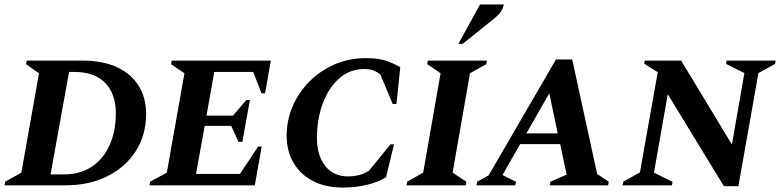

<svg xmlns="http://www.w3.org/2000/svg" viewBox="-34 -832 3502 862"><path d="M-14 0 -11 -16 62 -57 141 -503 83 -544 86 -560H333Q428 -560 492 -530Q556 -500 589 -446Q622 -392 622 -322Q622 -226 575.5 -153.5Q529 -81 447.5 -40.5Q366 0 260 0ZM300 -509H276L193 -49H253Q326 -49 378 -83.5Q430 -118 458 -180Q486 -242 486 -324Q486 -410 438.5 -459.5Q391 -509 300 -509Z M637 0 640 -16 715 -57 794 -503 734 -544 737 -560H1182L1156 -413H1140L1103 -509H928L893 -313H1012L1072 -383H1088L1054 -195H1037L1004 -267H885L846 -51H1043L1125 -174H1141L1110 0Z M1505 10Q1427 10 1370.5 -19.5Q1314 -49 1283.5 -101.5Q1253 -154 1253 -223Q1253 -292 1280 -355Q1307 -418 1355.5 -466.5Q1404 -515 1468.5 -543Q1533 -571 1608 -571Q1661 -571 1695 -560.5Q1729 -550 1763 -530L1746 -365H1729L1674 -497Q1660 -509 1643 -515.5Q1626 -522 1601 -522Q1537 -522 1489.5 -480.5Q1442 -439 1415.5 -368.5Q1389 -298 1389 -213Q1389 -133 1426.5 -86.5Q1464 -40 1528 -40Q1583 -40 1623 -66L1719 -184H1735L1699 -36Q1665 -15 1615 -2.5Q1565 10 1505 10Z M1791 0 1794 -16 1866 -57 1944 -503 1884 -544 1887 -560H2152L2149 -544L2076 -503L1998 -57L2060 -16L2057 0ZM2024 -635 2121 -812H2228Q2225 -797 2216.5 -782.5Q2208 -768 2185 -749L2043 -635Z M2105 0 2108 -16 2160 -45 2462 -565H2535L2647 -51L2699 -16L2696 0H2434L2437 -16L2510 -48L2481 -185H2301L2222 -46L2283 -16L2279 0ZM2329 -233H2470L2432 -413Z M2761 0 2764 -16 2839 -58 2919 -508 2858 -546 2861 -560H3024L3252 -183L3308 -504L3226 -545L3228 -560H3448L3446 -545L3371 -504L3281 4H3216L2964 -409L2902 -57L2985 -16L2983 0Z"/></svg>

Font: Spectral SC
Style: Bold Italic
Weight: 700
Italic angle: -10°
Designer: Jean-Baptiste Levee
Foundry: Production Type
Version: Version 2.001